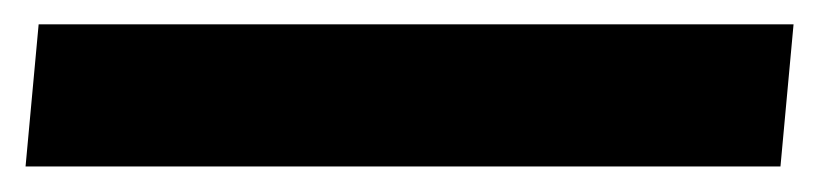

<svg xmlns="http://www.w3.org/2000/svg" viewBox="-54 6 674 154"><path d="M-33.5 139.5 -23 25.5H582.5L572 139.5Z"/></svg>

Font: Spline Sans Mono
Style: Bold Italic
Weight: 700
Italic angle: -4°
Monospace: yes
Version: Version 1.004